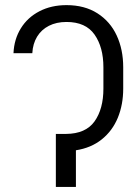

<svg xmlns="http://www.w3.org/2000/svg" viewBox="-20 -737 539 757"><path d="M387.7 -387.7V-471.7Q387.7 -550.8 352.8 -600.6Q317.9 -650.4 242.2 -650.4Q202.6 -650.4 172.9 -635.3Q143.1 -620.1 126.2 -592.3Q109.4 -564.5 107.4 -527.3H33.2Q35.6 -582.5 62.3 -625.5Q88.9 -668.5 135.5 -692.6Q182.1 -716.8 242.2 -716.8Q313.5 -716.8 364 -684.6Q414.6 -652.3 440.2 -596.9Q465.8 -541.5 465.8 -471.7V-387.7Q465.8 -324.7 444.6 -272.9Q423.3 -221.2 381.3 -187.5Q339.4 -153.8 279.3 -144.5V0H200.2V-209H240.2Q317.9 -209.5 352.8 -258.5Q387.7 -307.6 387.7 -387.7Z"/></svg>

Font: Pretendard JP Light
Style: Regular
Weight: 300
Designer: Base glyphs from Inter by Rasmus Andersson; Hangeul glyphs from Noto Sans CJK(Source Han Sans) by Jang Soo-young and Kan
Foundry: Kil Hyung-jin
Version: Version 1.309